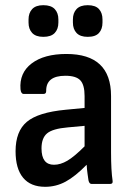

<svg xmlns="http://www.w3.org/2000/svg" viewBox="-20 -709 511 740"><path d="M154 11Q98 11 69 -24Q40 -59 40 -126Q40 -203 83.5 -239.5Q127 -276 233 -286L306 -293V-339Q306 -382 289.5 -399.5Q273 -417 232 -417Q157 -417 158 -358Q158 -347 148 -347H71Q61 -347 59 -365Q54 -428 102 -464.5Q150 -501 236 -501Q408 -501 408 -339V-123Q408 -86 409.5 -59Q411 -32 414 -12Q416 0 404 0H333Q324 0 321 -14Q320 -21 317.5 -38.5Q315 -56 314 -74Q270 -29 233 -9Q196 11 154 11ZM140 -137Q140 -74 188 -74Q213 -74 239.5 -89.5Q266 -105 306 -145V-224L241 -218Q183 -213 161.5 -195Q140 -177 140 -137ZM147 -567Q118 -567 104 -582Q90 -597 90 -622V-634Q90 -659 104 -674Q118 -689 147 -689Q177 -689 191 -674Q205 -659 205 -634V-622Q205 -597 191 -582Q177 -567 147 -567ZM318 -567Q289 -567 275 -582Q261 -597 261 -622V-634Q261 -659 275 -674Q289 -689 318 -689Q348 -689 361.5 -674Q375 -659 375 -634V-622Q375 -597 361.5 -582Q348 -567 318 -567Z"/></svg>

Font: Sofia Sans Extra Cond
Style: Bold
Weight: 700
Width: 1
Designer: Botio Nikoltchev, Ani Petrova
Foundry: lettersoup
Version: Version 4.100; ttfautohint (v1.8.3)